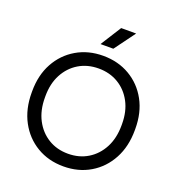

<svg xmlns="http://www.w3.org/2000/svg" viewBox="-160 -1040 1094 1182"><g transform="rotate(20 387.0 -449.0)"><path d="M387 12Q289 12 212.5 -33.5Q136 -79 92.5 -160Q49 -241 49 -348V-357Q49 -463 92.5 -542.5Q136 -622 212.5 -667Q289 -712 387 -712Q485 -712 561.5 -667Q638 -622 681.5 -542.5Q725 -463 725 -357V-348Q725 -241 681.5 -160Q638 -79 561.5 -33.5Q485 12 387 12ZM387 -71Q460 -71 516.5 -105.5Q573 -140 605.5 -202Q638 -264 638 -348V-357Q638 -439 605.5 -500Q573 -561 516.5 -595Q460 -629 387 -629Q314 -629 257.5 -595Q201 -561 168.5 -500Q136 -439 136 -357V-348Q136 -264 168.5 -202Q201 -140 257.5 -105.5Q314 -71 387 -71ZM345 -774 431 -910H529L429 -774Z"/></g></svg>

Font: SUSE Thin
Style: Regular
Weight: 400
Version: Version 1.000